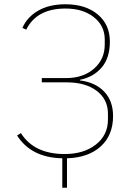

<svg xmlns="http://www.w3.org/2000/svg" viewBox="-20 -730 615 900"><path d="M272 150V12Q126 9 60 -95L78 -106Q140 -8 283 -8Q373 -8 429.5 -52.5Q486 -97 486 -169V-197Q486 -264 433.5 -304Q381 -344 292 -344H176V-364H290Q370 -364 420.5 -408Q471 -452 471 -521V-545Q471 -609 420 -649.5Q369 -690 287 -690Q152 -690 103 -591L85 -599Q107 -650 159 -680Q211 -710 287 -710Q381 -710 438 -662.5Q495 -615 495 -535Q495 -459 457 -414Q419 -369 355 -356V-353Q427 -344 468.5 -300.5Q510 -257 510 -186Q510 -96 452 -43.5Q394 9 294 12V150Z"/></svg>

Font: IBM Plex Sans Thin
Style: Regular
Weight: 100
Designer: Mike Abbink, Paul van der Laan, Pieter van Rosmalen
Foundry: Bold Monday
Version: Version 3.0